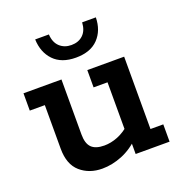

<svg xmlns="http://www.w3.org/2000/svg" viewBox="-113 -693 762 803"><g transform="rotate(-20 268.5 -292.0)"><path d="M209 10Q151 10 112 -24Q73 -58 73 -128V-322H6V-399H175V-154Q175 -114 193 -96Q211 -78 250 -78Q279 -78 309.5 -90Q340 -102 371 -130L352 -97V-322H290V-399H454V-77H511V0H360V-61L380 -64Q342 -26 297.5 -8Q253 10 209 10ZM264 -464Q200 -464 165.5 -500Q131 -536 129 -594H190Q192 -558 212.5 -539Q233 -520 264 -520Q296 -520 316 -539Q336 -558 338 -594H399Q398 -536 363.5 -500Q329 -464 264 -464Z"/></g></svg>

Font: Rokkitt SemiBold SemiBold
Style: Regular
Weight: 600
Version: Version 3.103